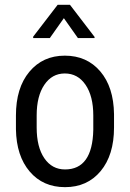

<svg xmlns="http://www.w3.org/2000/svg" viewBox="-20 -770 542 800"><path d="M46.4 -288.6V-231C47.7 -157.1 66.8 -98.5 103.8 -55.2C140.7 -11.9 189.8 9.8 251 9.8C312.8 9.8 362.3 -12.5 399.4 -57.1C436.5 -101.7 455.1 -162.3 455.1 -238.8V-294.4C454.1 -369.6 435 -429 397.7 -472.7C360.4 -516.3 311.2 -538.1 250 -538.1C188.8 -538.1 139.6 -515.7 102.3 -470.9C65 -426.2 46.4 -365.4 46.4 -288.6ZM132.8 -238.8V-289.1C132.8 -342.8 143.5 -385.3 164.8 -416.7C186.1 -448.2 214.5 -463.9 250 -463.9C286.1 -463.9 314.9 -448.2 336.4 -416.7C357.9 -385.3 368.7 -342.6 368.7 -288.6V-229C366.4 -119 327.1 -64 251 -64C214.8 -64 186.1 -79.5 164.8 -110.6C143.5 -141.7 132.8 -184.4 132.8 -238.8ZM374 -616.2 271.5 -750H220.2L118.2 -617.2V-611.3H187.5L246.1 -694.3L304.7 -611.3H374Z"/></svg>

Font: Roboto Condensed
Style: Regular
Weight: 400
Designer: Google
Version: Version 2.134; 2016